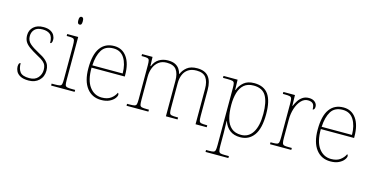

<svg xmlns="http://www.w3.org/2000/svg" viewBox="-91 -1203 3715 1908"><g transform="rotate(15 1766.5 -249.0)"><path d="M206 10Q150 10 119.5 -7Q89 -24 77 -48.5Q65 -73 65 -95Q65 -137 86 -137Q86 -80 110.5 -47.5Q135 -15 206 -15Q265 -15 295 -50Q325 -85 325 -132Q325 -156 318 -175.5Q311 -195 290.5 -213Q270 -231 229 -252Q171 -284 137.5 -308.5Q104 -333 90 -359.5Q76 -386 76 -422Q76 -475 113 -508.5Q150 -542 214 -542Q259 -542 286.5 -527Q314 -512 326 -489.5Q338 -467 338 -445Q338 -405 317 -405Q317 -470 289 -493.5Q261 -517 211 -517Q156 -517 130 -489.5Q104 -462 104 -421Q104 -374 137 -344.5Q170 -315 231 -283Q282 -257 308 -233.5Q334 -210 343.5 -185.5Q353 -161 353 -131Q353 -68 312 -29Q271 10 206 10Z M552 -658Q542 -658 535.5 -666Q529 -674 529 -698Q529 -721 535.5 -729.5Q542 -738 552 -738Q563 -738 569 -729.5Q575 -721 575 -698Q575 -674 569 -666Q563 -658 552 -658ZM436 0V-20H466Q503 -20 519 -24Q535 -28 539 -43.5Q543 -59 543 -94V-438Q543 -475 539 -491.5Q535 -508 520.5 -512Q506 -516 476 -516H458V-536H571V-94Q571 -59 575 -43.5Q579 -28 595.5 -24Q612 -20 648 -20H678V0Z M951 10Q858 10 803.5 -60.5Q749 -131 749 -262Q749 -404 799 -473Q849 -542 942 -542Q1025 -542 1072.5 -475.5Q1120 -409 1120 -290V-276H778Q777 -146 825.5 -80.5Q874 -15 952 -15Q1009 -15 1044 -40.5Q1079 -66 1096 -103Q1105 -97 1105 -85Q1105 -68 1087.5 -45.5Q1070 -23 1036 -6.5Q1002 10 951 10ZM1092 -300Q1091 -397 1053 -457Q1015 -517 941 -517Q857 -517 821 -458Q785 -399 780 -300Z M1212 0V-20H1235Q1272 -20 1288 -24Q1304 -28 1308 -43.5Q1312 -59 1312 -94V-442Q1312 -477 1308 -492.5Q1304 -508 1289.5 -512Q1275 -516 1245 -516H1228V-536H1336L1339 -443H1344Q1363 -493 1403 -517.5Q1443 -542 1495 -542Q1541 -542 1569 -528Q1597 -514 1612.5 -491Q1628 -468 1635 -441H1638Q1654 -482 1691.5 -512Q1729 -542 1796 -542Q1876 -542 1913 -495.5Q1950 -449 1950 -361V-94Q1950 -59 1954 -43.5Q1958 -28 1974.5 -24Q1991 -20 2027 -20H2037V0H1922V-365Q1922 -439 1893 -478.5Q1864 -518 1796 -518Q1743 -518 1709.5 -495.5Q1676 -473 1660.5 -434.5Q1645 -396 1645 -349V-94Q1645 -59 1649 -43.5Q1653 -28 1669 -24Q1685 -20 1722 -20H1737V0H1617V-365Q1617 -438 1588.5 -477.5Q1560 -517 1489 -517Q1439 -517 1406 -491.5Q1373 -466 1356.5 -424.5Q1340 -383 1340 -334V-94Q1340 -59 1344 -43.5Q1348 -28 1364.5 -24Q1381 -20 1417 -20H1437V0Z M2089 240V220H2120Q2150 220 2164.5 216Q2179 212 2183 195.5Q2187 179 2187 142V-442Q2187 -477 2183 -492.5Q2179 -508 2163 -512Q2147 -516 2110 -516H2066V-536H2211L2214 -432H2218Q2235 -479 2274.5 -512.5Q2314 -546 2381 -546Q2481 -546 2527.5 -480.5Q2574 -415 2574 -278Q2574 -130 2522.5 -60Q2471 10 2382 10Q2318 10 2276.5 -21Q2235 -52 2214 -111H2212Q2211 -99 2213 -70.5Q2215 -42 2215 13V142Q2215 179 2219.5 195.5Q2224 212 2238 216Q2252 220 2282 220H2324V240ZM2385 -15Q2462 -15 2504 -82Q2546 -149 2546 -273Q2546 -395 2509 -458Q2472 -521 2382 -521Q2320 -521 2283.5 -489.5Q2247 -458 2231 -403Q2215 -348 2215 -279Q2215 -199 2231.5 -139.5Q2248 -80 2285.5 -47.5Q2323 -15 2385 -15Z M2688 0V-20H2710Q2740 -20 2754.5 -24Q2769 -28 2773 -44.5Q2777 -61 2777 -98V-442Q2777 -477 2773 -492.5Q2769 -508 2753 -512Q2737 -516 2700 -516H2682V-536H2801L2804 -424H2806Q2818 -453 2835.5 -480.5Q2853 -508 2880 -526Q2907 -544 2945 -544Q2983 -544 3006 -524.5Q3029 -505 3029 -476Q3029 -463 3024 -453Q3019 -443 3008 -443Q3008 -487 2991 -503Q2974 -519 2940 -519Q2901 -519 2870.5 -486Q2840 -453 2822.5 -399.5Q2805 -346 2805 -284V-98Q2805 -61 2809.5 -44.5Q2814 -28 2828 -24Q2842 -20 2872 -20H2907V0Z M3310 10Q3217 10 3162.5 -60.5Q3108 -131 3108 -262Q3108 -404 3158 -473Q3208 -542 3301 -542Q3384 -542 3431.5 -475.5Q3479 -409 3479 -290V-276H3137Q3136 -146 3184.5 -80.5Q3233 -15 3311 -15Q3368 -15 3403 -40.5Q3438 -66 3455 -103Q3464 -97 3464 -85Q3464 -68 3446.5 -45.5Q3429 -23 3395 -6.5Q3361 10 3310 10ZM3451 -300Q3450 -397 3412 -457Q3374 -517 3300 -517Q3216 -517 3180 -458Q3144 -399 3139 -300Z"/></g></svg>

Font: Noto Serif Thin
Style: Regular
Weight: 100
Designer: Monotype Design Team
Foundry: Monotype Imaging Inc.
Version: Version 2.015